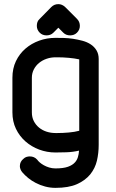

<svg xmlns="http://www.w3.org/2000/svg" viewBox="-20 -737 562 928"><path d="M228 -703Q242 -717 262 -717Q280 -717 295 -703L352 -646Q359 -639 362.5 -630.5Q366 -622 366 -612Q366 -593 352 -579Q345 -572 336.5 -569Q328 -566 319 -566Q299 -566 286 -579L262 -603L238 -579Q231 -572 222.5 -569Q214 -566 205 -566Q185 -566 172 -579Q158 -593 158 -612Q158 -622 161 -630.5Q164 -639 172 -646ZM363 -105V-450Q341 -455 312.5 -457.5Q284 -460 260 -460H248Q226 -460 205.5 -453Q185 -446 169 -433Q153 -420 143.5 -401.5Q134 -383 134 -361V-194Q134 -170 143.5 -151.5Q153 -133 169 -120Q185 -107 205.5 -100.5Q226 -94 248 -94H258Q283 -94 312 -96.5Q341 -99 363 -105ZM457 -37Q457 3 448.5 39.5Q440 76 416 106Q391 136 351 153.5Q311 171 248 171Q222 171 198 164.5Q174 158 153.5 147.5Q133 137 116.5 123.5Q100 110 88 96Q82 89 79 81Q76 73 76 66Q76 44 94 30Q100 24 108 21.5Q116 19 124 19Q146 19 160 35Q164 41 172 48Q180 55 191.5 61.5Q203 68 217.5 72.5Q232 77 248 77Q286 77 308.5 69Q331 61 343 47Q352 37 356.5 22.5Q361 8 362 -9Q332 -2 301.5 -1Q271 0 248 0Q207 0 169.5 -14Q132 -28 103 -53.5Q74 -79 57 -114.5Q40 -150 40 -194V-361Q40 -406 57 -441.5Q74 -477 103 -502Q132 -527 169.5 -540.5Q207 -554 248 -554Q265 -554 287.5 -553.5Q310 -553 333 -549.5Q356 -546 378.5 -540Q401 -534 418.5 -522.5Q436 -511 446.5 -493.5Q457 -476 457 -452Z"/></svg>

Font: VDS
Style: Regular
Weight: 400
Designer: artmaker
Foundry: artmaker
Version: Version 1.000 2009 initial release